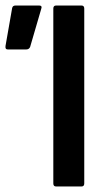

<svg xmlns="http://www.w3.org/2000/svg" viewBox="-20 -675 380 695"><path d="M183 0Q173 0 173 -11V-644Q173 -655 183 -655H275Q285 -655 285 -644V-11Q285 0 275 0ZM8 -496Q-2 -496 0 -509L24 -646Q26 -655 36 -655H122Q134 -655 129 -642L89 -505Q85 -496 75 -496Z"/></svg>

Font: Sofia Sans Condensed
Style: Bold
Weight: 700
Designer: Botio Nikoltchev, Ani Petrova
Foundry: lettersoup
Version: Version 4.101; ttfautohint (v1.8.4.7-5d5b)